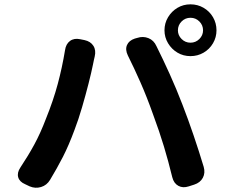

<svg xmlns="http://www.w3.org/2000/svg" viewBox="-20 -859 1040 886"><path d="M801 -719Q801 -696 818 -679Q835 -662 859 -662Q883 -662 900 -679Q917 -696 917 -719Q917 -743 900 -760Q883 -777 859 -777Q835 -777 818 -760Q801 -743 801 -719ZM739 -719Q739 -752 755.5 -779.5Q772 -807 799 -823Q826 -839 859 -839Q892 -839 919.5 -823Q947 -807 963 -779.5Q979 -752 979 -719Q979 -687 963 -659.5Q947 -632 919.5 -616Q892 -600 859 -600Q826 -600 799 -616Q772 -632 755.5 -659.5Q739 -687 739 -719ZM192 -311Q226 -395 246.5 -471.5Q267 -548 280 -627Q284 -656 303 -670Q322 -684 350 -678L370 -674Q398 -668 411 -647.5Q424 -627 417 -598Q415 -588 413.5 -583Q412 -578 409 -561Q402 -526 388.5 -473Q375 -420 358.5 -363.5Q342 -307 324 -260Q297 -187 270 -134.5Q243 -82 211 -29Q196 -4 169.5 4Q143 12 117 1L96 -9Q70 -20 64 -41Q58 -62 74 -86Q110 -140 138.5 -192.5Q167 -245 192 -311ZM686 -332Q658 -411 628.5 -478Q599 -545 570 -603Q557 -630 566 -651Q575 -672 602 -681L613 -684Q640 -693 665 -683Q690 -673 702 -646Q732 -586 763 -517.5Q794 -449 822 -376Q848 -309 873.5 -234Q899 -159 920 -89Q928 -61 916 -38.5Q904 -16 876 -7L851 1Q824 10 803 -1.5Q782 -13 775 -41Q757 -115 736.5 -183Q716 -251 686 -332Z"/></svg>

Font: Chiron GoRound TC
Style: Bold
Weight: 700
Designer: Ryoko NISHIZUKA 西塚涼子 (kana, bopomofo & ideographs); Paul D. Hunt (Latin, Greek & Cyrillic); Sandoll Communications 산돌커뮤니
Foundry: Adobe
Version: Version 1.000;hotconv 1.1.1;makeotfexe 2.6.0